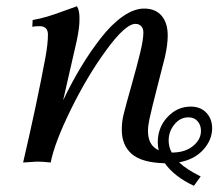

<svg xmlns="http://www.w3.org/2000/svg" viewBox="-20 -518 714 612"><path d="M225.1 -498Q233.4 -486.3 233.4 -459Q233.9 -432.1 224.6 -388.2Q217.3 -355 181.2 -198.2Q208.5 -255.4 238.3 -304.7Q268.1 -354 301.8 -397.2Q335.4 -440.4 371.3 -465.6Q407.2 -490.7 439.5 -490.7Q475.6 -490.7 495.1 -467.8Q514.6 -444.8 514.6 -404.8Q514.6 -375 505.4 -335Q500.5 -314.9 481.7 -242.2Q462.9 -169.4 456.1 -137.2Q451.7 -116.7 451.7 -100.6Q451.7 -54.2 485.8 -39.1Q482.9 -50.8 482.9 -64.5Q482.9 -111.8 513.9 -145Q544.9 -178.2 587.9 -178.2Q619.6 -178.2 637.9 -158.4Q656.2 -138.7 656.2 -109.4Q656.2 -72.3 628.2 -41Q600.1 -9.8 550.8 -0.5Q575.2 22.5 619.6 44.4L598.1 74.2Q536.1 45.4 505.4 2.4Q431.6 0.5 399.9 -27.3Q368.2 -55.2 368.2 -104Q368.2 -130.4 374 -153.3Q381.3 -183.1 399.2 -246.1Q417 -309.1 427 -350.6Q437 -392.1 437 -414.1Q437 -427.7 429.9 -434.8Q422.9 -441.9 411.6 -441.9Q379.9 -441.9 318.8 -358.4Q257.8 -274.9 205.8 -168.9Q153.8 -63 141.6 0Q115.7 -2.9 98.1 -2.9L53.7 0Q98.1 -190.9 125 -335.9Q132.8 -378.9 132.8 -407.7Q132.8 -434.6 106 -434.6Q91.8 -434.6 83 -432.6L84 -454.1Q108.4 -458.5 130.6 -465.1Q152.8 -471.7 182.9 -482.9Q212.9 -494.1 225.1 -498ZM517.6 -70.3Q517.6 -49.8 527.3 -31.7Q569.8 -31.7 595.2 -52.5Q620.6 -73.2 620.6 -101.1Q620.6 -119.1 609.9 -131.6Q599.1 -144 580.6 -144Q554.7 -144 536.1 -121.6Q517.6 -99.1 517.6 -70.3Z"/></svg>

Font: Flanker
Style: Italic
Weight: 400
Italic angle: -12°
Designer: Flanker
Version: Version 2.027